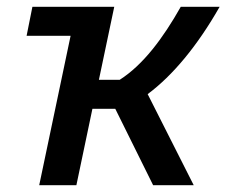

<svg xmlns="http://www.w3.org/2000/svg" viewBox="-20 -543 664 563"><path d="M624 -523H510C458 -431 400 -353 331 -309H270L315 -523H75L58 -438H187L95 0H204L251 -224H318L429 0H548L413 -267C487 -322 559 -409 624 -523Z"/></svg>

Font: FIGSv2-sans-serif SmBold Italic
Style: Regular
Weight: 600
Italic angle: -12°
Designer: Matt McInerney, Pablo Impallari, Rodrigo Fuenzalida
Foundry: Matt McInerney, Pablo Impallari, Rodrigo Fuenzalida
Version: Version 4.020;hotconv 1.0.109;makeotfexe 2.5.65596